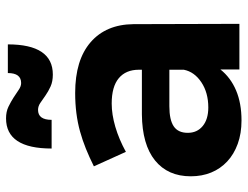

<svg xmlns="http://www.w3.org/2000/svg" viewBox="-112 -701 820 636"><g transform="rotate(-90 298.0 -383.0)"><path d="M252 -667Q219 -667 219 -622H124Q124 -773 224 -773Q246 -773 262.5 -765Q279 -757 293 -748Q307 -739 318.5 -731Q330 -723 341 -723Q374 -723 374 -767H469Q469 -618 369 -618Q346 -618 329.5 -625.5Q313 -633 299.5 -642.5Q286 -652 275 -659.5Q264 -667 252 -667ZM386 -63Q359 -29 316.5 -11Q274 7 217 7Q174 7 139.5 -5.5Q105 -18 81 -40.5Q57 -63 44.5 -93.5Q32 -124 32 -161Q32 -237 84.5 -279.5Q137 -322 237 -323H385V-333Q385 -376 357 -399.5Q329 -423 273 -423Q237 -423 196 -411Q155 -399 113 -376L65 -482Q95 -497 123.5 -508.5Q152 -520 181 -528Q210 -536 241.5 -540Q273 -544 308 -544Q417 -544 476 -493Q535 -442 536 -351L537 0H386ZM260 -103Q309 -103 343.5 -126Q378 -149 385 -184V-232H264Q219 -232 197.5 -217.5Q176 -203 176 -171Q176 -140 198.5 -121.5Q221 -103 260 -103Z"/></g></svg>

Font: Montserrat Semi Bold
Style: Regular
Weight: 600
Designer: Julieta Ulanovsky
Foundry: Julieta Ulanovsky
Version: Version 3.001 September 28, 2015